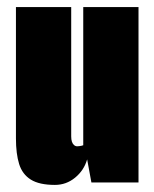

<svg xmlns="http://www.w3.org/2000/svg" viewBox="-20 -515 436 542"><path d="M135 7Q91 7 67 -8Q43 -23 34 -52Q25 -81 25 -124V-495H181V-130Q181 -121 183 -115Q185 -109 189 -105.5Q193 -102 198 -102Q201 -102 204 -102.5Q207 -103 210 -103.5Q213 -104 215 -105V-495H371V0H238L226 -65Q217 -34 192 -13.5Q167 7 135 7Z"/></svg>

Font: Alumni Sans Thin Black
Style: Regular
Weight: 900
Version: Version 1.018